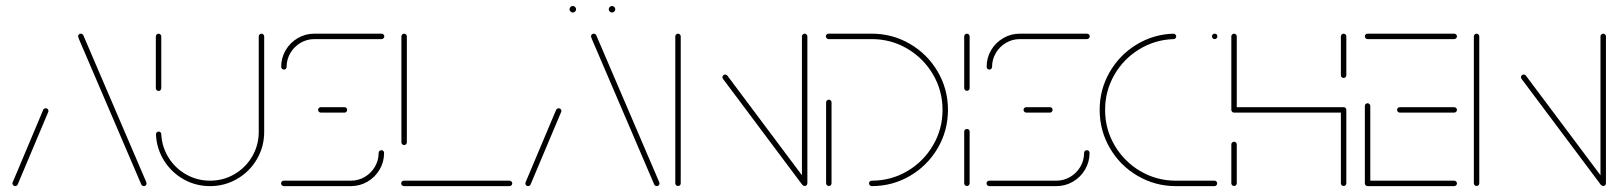

<svg xmlns="http://www.w3.org/2000/svg" viewBox="-20 -633 5513 653"><path d="M31.5 0Q27.8 0 25 -2.8Q22.2 -5.6 22.2 -9.3Q22.2 -11.5 23 -12.6L127 -259.6Q128.1 -261.9 130.6 -263.3Q133 -264.8 135.6 -264.8Q139.6 -264.8 142.2 -262.2Q144.8 -259.6 144.8 -255.6Q144.8 -253.3 144.1 -252.2L40 -5.2Q38.9 -3 36.5 -1.5Q34.1 0 31.5 0ZM478.5 -9.3Q478.5 -5.6 475.9 -2.8Q473.3 0 469.3 0Q466.7 0 464.3 -1.5Q461.9 -3 460.7 -5.2L248.1 -501.1Q245.6 -507.8 245.6 -509.3Q245.6 -513.3 248.3 -515.9Q251.1 -518.5 254.8 -518.5Q257.4 -518.5 259.8 -517Q262.2 -515.6 263.3 -513.3L475.9 -17.4Q478.5 -11.1 478.5 -9.3Z M519.3 -323.7Q515.6 -323.7 512.8 -326.5Q510 -329.3 510 -333V-509.3Q510 -513 512.8 -515.7Q515.6 -518.5 519.3 -518.5Q523 -518.5 525.7 -515.7Q528.5 -513 528.5 -509.3V-333Q528.5 -329.3 525.9 -326.5Q523.3 -323.7 519.3 -323.7ZM869.3 -518.5Q873 -518.5 875.7 -515.7Q878.5 -513 878.5 -509.3V-184.4Q878.5 -134.1 853.9 -91.9Q829.3 -49.6 786.9 -24.8Q744.4 0 694.4 0Q645.6 0 604.3 -23.3Q563 -46.7 537.8 -87Q512.6 -127.4 510.4 -175.6Q510 -179.3 512.8 -182.4Q515.6 -185.6 519.6 -185.6Q523.3 -185.6 525.9 -183Q528.5 -180.4 528.5 -176.7Q530.7 -133.3 553.3 -97Q575.9 -60.7 613.3 -39.6Q650.7 -18.5 694.4 -18.5Q739.6 -18.5 777.6 -40.7Q815.6 -63 837.8 -101.1Q860 -139.3 860 -184.4V-509.3Q860 -513 862.8 -515.7Q865.6 -518.5 869.3 -518.5Z M1277 -122.2Q1281.1 -122.2 1283.7 -119.6Q1286.3 -117 1286.3 -113Q1286.3 -82.2 1271.1 -56.3Q1255.9 -30.4 1230 -15.2Q1204.1 0 1173.3 0H945.2Q941.5 0 938.7 -2.8Q935.9 -5.6 935.9 -9.3Q935.9 -13.3 938.7 -15.9Q941.5 -18.5 945.2 -18.5H1173.3Q1198.9 -18.5 1220.6 -31.3Q1242.2 -44.1 1255 -65.7Q1267.8 -87.4 1267.8 -113Q1267.8 -117 1270.6 -119.6Q1273.3 -122.2 1277 -122.2ZM1160.7 -259.3Q1160.7 -255.6 1158.1 -252.8Q1155.6 -250 1151.5 -250H1071.1Q1067.4 -250 1064.6 -252.8Q1061.9 -255.6 1061.9 -259.3Q1061.9 -263.3 1064.6 -265.9Q1067.4 -268.5 1071.1 -268.5H1151.5Q1155.6 -268.5 1158.1 -265.9Q1160.7 -263.3 1160.7 -259.3ZM945.6 -396.3Q941.9 -396.3 939.1 -399.1Q936.3 -401.9 936.3 -405.6Q936.3 -436.3 951.5 -462.2Q966.7 -488.1 992.6 -503.3Q1018.5 -518.5 1049.3 -518.5H1277.8Q1281.5 -518.5 1284.3 -515.7Q1287 -513 1287 -509.3Q1287 -505.6 1284.3 -502.8Q1281.5 -500 1277.8 -500H1049.3Q1023.7 -500 1002 -487.2Q980.4 -474.4 967.6 -452.8Q954.8 -431.1 954.8 -405.6Q954.8 -401.9 952.2 -399.1Q949.6 -396.3 945.6 -396.3Z M1722.2 -9.3Q1722.2 -5.6 1719.4 -2.8Q1716.7 0 1713 0H1353.7Q1350 0 1347.2 -2.8Q1344.4 -5.6 1344.4 -9.3Q1344.4 -13.3 1347.2 -15.9Q1350 -18.5 1353.7 -18.5H1713Q1716.7 -18.5 1719.4 -15.7Q1722.2 -13 1722.2 -9.3ZM1354.4 -139.6Q1350.7 -139.6 1348 -142.4Q1345.2 -145.2 1345.2 -148.9V-509.3Q1345.2 -513 1348 -515.7Q1350.7 -518.5 1354.4 -518.5Q1358.1 -518.5 1360.9 -515.7Q1363.7 -513 1363.7 -509.3V-148.9Q1363.7 -145.2 1361.1 -142.4Q1358.5 -139.6 1354.4 -139.6Z M1775.9 0Q1772.2 0 1769.4 -2.8Q1766.7 -5.6 1766.7 -9.3Q1766.7 -11.5 1767.4 -12.6L1871.5 -259.6Q1872.6 -261.9 1875 -263.3Q1877.4 -264.8 1880 -264.8Q1884.1 -264.8 1886.7 -262.2Q1889.3 -259.6 1889.3 -255.6Q1889.3 -253.3 1888.5 -252.2L1784.4 -5.2Q1783.3 -3 1780.9 -1.5Q1778.5 0 1775.9 0ZM2223 -9.3Q2223 -5.6 2220.4 -2.8Q2217.8 0 2213.7 0Q2211.1 0 2208.7 -1.5Q2206.3 -3 2205.2 -5.2L1992.6 -501.1Q1990 -507.8 1990 -509.3Q1990 -513.3 1992.8 -515.9Q1995.6 -518.5 1999.3 -518.5Q2001.9 -518.5 2004.3 -517Q2006.7 -515.6 2007.8 -513.3L2220.4 -17.4Q2223 -11.1 2223 -9.3ZM2050.4 -601.5Q2050.4 -605.9 2053.7 -609.3Q2057 -612.6 2061.5 -612.6Q2065.9 -612.6 2069.3 -609.3Q2072.6 -605.9 2072.6 -601.5Q2072.6 -597 2069.3 -593.7Q2065.9 -590.4 2061.5 -590.4Q2057 -590.4 2053.7 -593.7Q2050.4 -597 2050.4 -601.5ZM1917 -601.5Q1917 -605.9 1920.4 -609.3Q1923.7 -612.6 1928.1 -612.6Q1932.6 -612.6 1935.9 -609.3Q1939.3 -605.9 1939.3 -601.5Q1939.3 -597 1935.9 -593.7Q1932.6 -590.4 1928.1 -590.4Q1923.7 -590.4 1920.4 -593.7Q1917 -597 1917 -601.5Z M2285.9 -0.4Q2282.2 -0.4 2279.4 -3.1Q2276.7 -5.9 2276.7 -9.6V-509.3Q2276.7 -513 2279.4 -515.7Q2282.2 -518.5 2285.9 -518.5Q2289.6 -518.5 2292.4 -515.7Q2295.2 -513 2295.2 -509.3V-9.6Q2295.2 -5.9 2292.6 -3.1Q2290 -0.4 2285.9 -0.4ZM2437 -370.4Q2437 -374.4 2439.8 -377Q2442.6 -379.6 2446.3 -379.6Q2450.7 -379.6 2453.7 -375.9L2723.7 -15.2L2708.9 -4.1L2438.9 -364.8Q2437 -367.4 2437 -370.4ZM2716.7 -0.4Q2713 -0.4 2710.2 -3.1Q2707.4 -5.9 2707.4 -9.6V-509.3Q2707.4 -513 2710.2 -515.7Q2713 -518.5 2716.7 -518.5Q2720.4 -518.5 2723.1 -515.7Q2725.9 -513 2725.9 -509.3V-9.6Q2725.9 -5.9 2723.3 -3.1Q2720.7 -0.4 2716.7 -0.4Z M2798.9 -294.1Q2802.6 -294.1 2805.4 -291.3Q2808.1 -288.5 2808.1 -284.8V-9.6Q2808.1 -5.9 2805.6 -3.1Q2803 -0.4 2798.9 -0.4Q2795.2 -0.4 2792.4 -3.1Q2789.6 -5.9 2789.6 -9.6V-284.8Q2789.6 -288.5 2792.4 -291.3Q2795.2 -294.1 2798.9 -294.1ZM2935.6 -9.3Q2935.6 -13.3 2938.3 -15.9Q2941.1 -18.5 2944.8 -18.5Q3010.4 -18.5 3065.6 -50.9Q3120.7 -83.3 3153.1 -138.5Q3185.6 -193.7 3185.6 -259.3Q3185.6 -324.8 3153.1 -380Q3120.7 -435.2 3065.6 -467.6Q3010.4 -500 2944.8 -500H2798.1Q2794.4 -500 2791.7 -502.8Q2788.9 -505.6 2788.9 -509.3Q2788.9 -513.3 2791.7 -515.9Q2794.4 -518.5 2798.1 -518.5H2944.8Q3015.2 -518.5 3074.8 -483.7Q3134.4 -448.9 3169.3 -389.3Q3204.1 -329.6 3204.1 -259.3Q3204.1 -188.9 3169.3 -129.3Q3134.4 -69.6 3074.8 -34.8Q3015.2 0 2944.8 0Q2941.1 0 2938.3 -2.8Q2935.6 -5.6 2935.6 -9.3Z M3268.5 -0.4Q3264.8 -0.4 3262 -3.1Q3259.3 -5.9 3259.3 -9.6V-185.2Q3259.3 -189.3 3262 -191.9Q3264.8 -194.4 3268.5 -194.4Q3272.6 -194.4 3275.2 -191.9Q3277.8 -189.3 3277.8 -185.2V-9.6Q3277.8 -5.9 3275.2 -3.1Q3272.6 -0.4 3268.5 -0.4ZM3268.5 -324.1Q3264.8 -324.1 3262 -326.9Q3259.3 -329.6 3259.3 -333.3V-509.3Q3259.3 -513 3262 -515.7Q3264.8 -518.5 3268.5 -518.5Q3272.2 -518.5 3275 -515.7Q3277.8 -513 3277.8 -509.3V-333.3Q3277.8 -329.6 3275.2 -326.9Q3272.6 -324.1 3268.5 -324.1Z M3676.3 -122.2Q3680.4 -122.2 3683 -119.6Q3685.6 -117 3685.6 -113Q3685.6 -82.2 3670.4 -56.3Q3655.2 -30.4 3629.3 -15.2Q3603.3 0 3572.6 0H3344.4Q3340.7 0 3338 -2.8Q3335.2 -5.6 3335.2 -9.3Q3335.2 -13.3 3338 -15.9Q3340.7 -18.5 3344.4 -18.5H3572.6Q3598.1 -18.5 3619.8 -31.3Q3641.5 -44.1 3654.3 -65.7Q3667 -87.4 3667 -113Q3667 -117 3669.8 -119.6Q3672.6 -122.2 3676.3 -122.2ZM3560 -259.3Q3560 -255.6 3557.4 -252.8Q3554.8 -250 3550.7 -250H3470.4Q3466.7 -250 3463.9 -252.8Q3461.1 -255.6 3461.1 -259.3Q3461.1 -263.3 3463.9 -265.9Q3466.7 -268.5 3470.4 -268.5H3550.7Q3554.8 -268.5 3557.4 -265.9Q3560 -263.3 3560 -259.3ZM3344.8 -396.3Q3341.1 -396.3 3338.3 -399.1Q3335.6 -401.9 3335.6 -405.6Q3335.6 -436.3 3350.7 -462.2Q3365.9 -488.1 3391.9 -503.3Q3417.8 -518.5 3448.5 -518.5H3677Q3680.7 -518.5 3683.5 -515.7Q3686.3 -513 3686.3 -509.3Q3686.3 -505.6 3683.5 -502.8Q3680.7 -500 3677 -500H3448.5Q3423 -500 3401.3 -487.2Q3379.6 -474.4 3366.9 -452.8Q3354.1 -431.1 3354.1 -405.6Q3354.1 -401.9 3351.5 -399.1Q3348.9 -396.3 3344.8 -396.3Z M3720 -259.3Q3720 -328.1 3753.5 -386.9Q3787 -445.6 3844.6 -480.9Q3902.2 -516.3 3970.7 -518.5Q3974.4 -518.5 3977.4 -515.7Q3980.4 -513 3980.4 -509.3Q3980.4 -505.6 3977.8 -502.8Q3975.2 -500 3971.1 -500Q3907.4 -497.8 3854.1 -465Q3800.7 -432.2 3769.6 -377.8Q3738.5 -323.3 3738.5 -259.3Q3738.5 -193.7 3770.9 -138.5Q3803.3 -83.3 3858.5 -50.9Q3913.7 -18.5 3979.3 -18.5H4110.4Q4114.4 -18.5 4117 -15.9Q4119.6 -13.3 4119.6 -9.3Q4119.6 -5.6 4117 -2.8Q4114.4 0 4110.4 0H3979.3Q3908.9 0 3849.3 -34.8Q3789.6 -69.6 3754.8 -129.3Q3720 -188.9 3720 -259.3ZM4101.9 -509.3Q4101.9 -513.3 4104.6 -515.9Q4107.4 -518.5 4111.1 -518.5Q4115.2 -518.5 4117.8 -515.9Q4120.4 -513.3 4120.4 -509.3Q4120.4 -505.6 4117.8 -502.8Q4115.2 -500 4111.1 -500Q4107.4 -500 4104.6 -502.8Q4101.9 -505.6 4101.9 -509.3Z M4177 -0.4Q4173.3 -0.4 4170.6 -3.1Q4167.8 -5.9 4167.8 -9.6V-141.9Q4167.8 -145.6 4170.6 -148.3Q4173.3 -151.1 4177 -151.1Q4180.7 -151.1 4183.5 -148.3Q4186.3 -145.6 4186.3 -141.9V-9.6Q4186.3 -5.9 4183.7 -3.1Q4181.1 -0.4 4177 -0.4ZM4177 -518.5Q4180.7 -518.5 4183.5 -515.7Q4186.3 -513 4186.3 -509.3V-259.3Q4186.3 -255.6 4183.7 -252.8Q4181.1 -250 4177 -250Q4173.3 -250 4170.6 -252.8Q4167.8 -255.6 4167.8 -259.3V-509.3Q4167.8 -513 4170.6 -515.7Q4173.3 -518.5 4177 -518.5ZM4549.6 -250H4177V-268.5H4549.6ZM4549.6 -268.5Q4553.7 -268.5 4556.3 -265.9Q4558.9 -263.3 4558.9 -259.3V-9.6Q4558.9 -5.9 4556.3 -3.1Q4553.7 -0.4 4549.6 -0.4Q4545.9 -0.4 4543.1 -3.1Q4540.4 -5.9 4540.4 -9.6V-259.3Q4540.4 -263.3 4543.1 -265.9Q4545.9 -268.5 4549.6 -268.5ZM4549.6 -367.8Q4545.9 -367.8 4543.1 -370.6Q4540.4 -373.3 4540.4 -377V-509.3Q4540.4 -513 4543.1 -515.7Q4545.9 -518.5 4549.6 -518.5Q4553.3 -518.5 4556.1 -515.7Q4558.9 -513 4558.9 -509.3V-377Q4558.9 -373.3 4556.3 -370.6Q4553.7 -367.8 4549.6 -367.8Z M4621.9 -10.4V-272.6Q4621.9 -276.3 4624.6 -279.1Q4627.4 -281.9 4631.1 -281.9Q4634.8 -281.9 4637.6 -279.1Q4640.4 -276.3 4640.4 -272.6V-10.4ZM4935.2 -9.3Q4935.2 -5.6 4932.4 -2.8Q4929.6 0 4925.9 0H4631.1Q4627.4 0 4624.6 -2.8Q4621.9 -5.6 4621.9 -9.3Q4621.9 -13.3 4624.6 -15.9Q4627.4 -18.5 4631.1 -18.5H4925.9Q4929.6 -18.5 4932.4 -15.7Q4935.2 -13 4935.2 -9.3ZM4731.5 -259.3Q4731.5 -263.3 4734.3 -265.9Q4737 -268.5 4740.7 -268.5H4925.9Q4929.6 -268.5 4932.4 -265.7Q4935.2 -263 4935.2 -259.3Q4935.2 -255.6 4932.4 -252.8Q4929.6 -250 4925.9 -250H4740.7Q4737 -250 4734.3 -252.8Q4731.5 -255.6 4731.5 -259.3ZM4621.9 -509.3Q4621.9 -513.3 4624.6 -515.9Q4627.4 -518.5 4631.1 -518.5H4925.9Q4929.6 -518.5 4932.4 -515.7Q4935.2 -513 4935.2 -509.3Q4935.2 -505.6 4932.4 -502.8Q4929.6 -500 4925.9 -500H4631.1Q4627.4 -500 4624.6 -502.8Q4621.9 -505.6 4621.9 -509.3Z M5001.9 -0.4Q4998.1 -0.4 4995.4 -3.1Q4992.6 -5.9 4992.6 -9.6V-509.3Q4992.6 -513 4995.4 -515.7Q4998.1 -518.5 5001.9 -518.5Q5005.6 -518.5 5008.3 -515.7Q5011.1 -513 5011.1 -509.3V-9.6Q5011.1 -5.9 5008.5 -3.1Q5005.9 -0.4 5001.9 -0.4ZM5153 -370.4Q5153 -374.4 5155.7 -377Q5158.5 -379.6 5162.2 -379.6Q5166.7 -379.6 5169.6 -375.9L5439.6 -15.2L5424.8 -4.1L5154.8 -364.8Q5153 -367.4 5153 -370.4ZM5432.6 -0.4Q5428.9 -0.4 5426.1 -3.1Q5423.3 -5.9 5423.3 -9.6V-509.3Q5423.3 -513 5426.1 -515.7Q5428.9 -518.5 5432.6 -518.5Q5436.3 -518.5 5439.1 -515.7Q5441.9 -513 5441.9 -509.3V-9.6Q5441.9 -5.9 5439.3 -3.1Q5436.7 -0.4 5432.6 -0.4Z"/></svg>

Font: 26F Galaxy Sans Hairline
Style: Regular
Weight: 50
Designer: C₂₉H₂₅N₃O₅
Version: Version 1.100